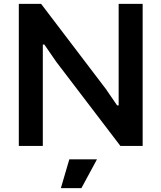

<svg xmlns="http://www.w3.org/2000/svg" viewBox="-20 -760 841 1000"><path d="M341 70H485L404 220H297ZM78 -740H194L531 -297L590 -211H598V-740H723V0H607L273 -438L211 -528H203V0H78Z"/></svg>

Font: Encode Sans Normal
Style: SemiBold
Weight: 600
Designer: Pablo Impallari, Andres Torresi
Foundry: Pablo Impallari, Andres Torresi
Version: Version 1.000; ttfautohint (v1.00) -l 8 -r 50 -G 200 -x 14 -